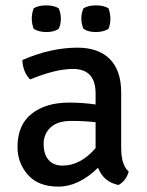

<svg xmlns="http://www.w3.org/2000/svg" viewBox="-20 -680 546 713"><path d="M458 -43Q448 -8 420 7Q365 -4 344 -57Q272 13 197 13Q122 13 83.5 -31Q45 -75 45 -134Q45 -216 97.5 -257.5Q150 -299 236 -299Q287 -299 335 -292V-333Q335 -424 251 -424Q186 -424 92 -385Q65 -412 63 -457Q168 -503 268 -503Q345 -503 387.5 -461Q430 -419 430 -336V-131Q430 -67 458 -43ZM212 -65Q279 -65 335 -130V-226Q296 -231 245 -231Q194 -231 168 -207Q142 -183 142 -145Q142 -107 160.5 -86Q179 -65 212 -65ZM290 -649Q307 -660 336.5 -660Q366 -660 383 -649Q390 -630 390 -610Q390 -590 383 -573Q364 -561 335.5 -561Q307 -561 290 -573Q282 -591 282 -611Q282 -631 290 -649ZM105 -649Q122 -660 151.5 -660Q181 -660 198 -649Q206 -631 206 -610Q206 -589 198 -573Q181 -561 152.5 -561Q124 -561 105 -573Q98 -592 98 -611Q98 -630 105 -649Z"/></svg>

Font: Signika Negative
Style: Regular
Weight: 400
Designer: Anna Giedrys
Foundry: Anna Giedrys
Version: Version 1.001